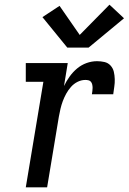

<svg xmlns="http://www.w3.org/2000/svg" viewBox="-20 -799 549 819"><path d="M90 0 165 -450H90V-530H269L253 -432Q263 -453 277 -472.5Q291 -492 309 -507Q327 -522 349 -530Q371 -538 394 -538Q410 -538 425.5 -534.5Q441 -531 451.5 -519.5Q462 -508 465.5 -493Q469 -478 469.5 -461.5Q470 -445 467.5 -429Q465 -413 463 -397H372Q373 -404 374 -410.5Q375 -417 375 -424Q375 -431 373.5 -438Q372 -445 368 -450Q364 -455 357.5 -456.5Q351 -458 344 -458Q327 -458 311 -450Q295 -442 283 -428.5Q271 -415 262.5 -399.5Q254 -384 248 -368Q242 -352 238 -335Q234 -318 231 -301L181 0ZM267 -596 161 -726 234 -774 320 -650 447 -779 509 -721 358 -596Z"/></svg>

Font: Iosevka Slab Medium
Style: Italic
Weight: 500
Italic angle: -9°
Monospace: yes
Designer: Belleve Invis
Foundry: Belleve Invis
Version: Version 11.1.0; ttfautohint (v1.8.3)